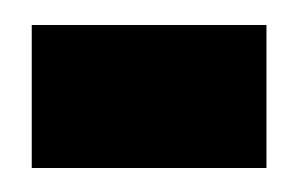

<svg xmlns="http://www.w3.org/2000/svg" viewBox="-20 -344 242 156"><path d="M5.8 -207.5V-323.7H196.5V-207.5Z"/></svg>

Font: Bricolage Grotesque 96pt ExtraBold Condensed
Style: Regular
Weight: 800
Width: 3
Version: Version 1.001;gftools[0.9.33.dev8+g029e19f]